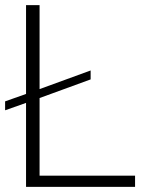

<svg xmlns="http://www.w3.org/2000/svg" viewBox="-20 -732 571 752"><path d="M335 -421 135 -348V-44H509V0H82V-329L0 -300V-335L82 -364V-712H135V-383L335 -456Z"/></svg>

Font: Creato Display Light
Style: Regular
Weight: 300
Version: Version 1.000